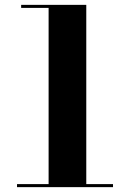

<svg xmlns="http://www.w3.org/2000/svg" viewBox="-20 -770 534 790"><path d="M180 -3.5V-737.5H67V-750H335V-3.5ZM50 0V-12.5H445V0Z"/></svg>

Font: Bodoni Moda 18pt
Style: Bold
Weight: 700
Designer: Owen Earl
Foundry: indestructible type
Version: Version 2.004